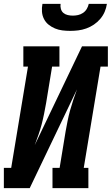

<svg xmlns="http://www.w3.org/2000/svg" viewBox="-35 -975 579 995"><path d="M-15 0V-105H23L110 -630H86V-735H273V-630H235L204 -441Q199 -413 193.5 -385.5Q188 -358 181 -331Q174 -304 164.5 -277Q155 -250 145 -223L390 -735H524V-630H486L399 -105H423V0H237V-105H274L305 -294Q310 -322 315.5 -349.5Q321 -377 328.5 -404Q336 -431 345 -458Q354 -485 364 -512L119 0ZM329 -815Q308 -815 288 -817.5Q268 -820 250 -827.5Q232 -835 217 -847Q202 -859 193 -876.5Q184 -894 182.5 -914.5Q181 -935 185 -955H279Q277 -942 280.5 -929Q284 -916 293.5 -908Q303 -900 316 -897Q329 -894 342 -894Q356 -894 369.5 -897Q383 -900 395 -908Q407 -916 414.5 -928.5Q422 -941 425 -955H519Q516 -934 507.5 -914Q499 -894 484.5 -877Q470 -860 451.5 -847.5Q433 -835 412 -827.5Q391 -820 370 -817.5Q349 -815 329 -815Z"/></svg>

Font: Iosevka Curly Slab XBdObl
Style: Regular
Weight: 800
Italic angle: -9°
Monospace: yes
Designer: Belleve Invis
Foundry: Belleve Invis
Version: Version 11.1.0; ttfautohint (v1.8.3)